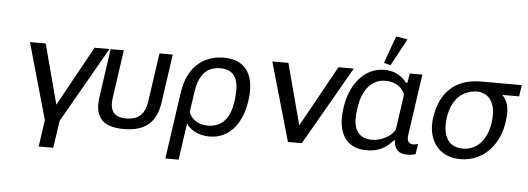

<svg xmlns="http://www.w3.org/2000/svg" viewBox="-58 -978 3697 1344"><g transform="rotate(5 1790.5 -306.0)"><path d="M352.1 183.6 379.4 -6.8 683.6 -539.1H579.1L347.2 -118.7L235.8 -539.1H125L276.4 -4.4L249.5 183.6Z M831.5 9.8C965.3 9.8 1057.1 -42.5 1079.6 -197.3L1128.4 -539.1H1035.2L986.3 -199.7C974.1 -111.8 932.1 -65.4 842.3 -65.4C751 -65.4 723.6 -114.3 736.8 -204.6L784.7 -539.1H691.9L643.1 -197.3C621.1 -43 698.2 9.8 831.5 9.8Z M1140.1 189.9H1233.4L1270.5 -68.8C1293.9 -25.4 1356.9 9.8 1433.1 9.8C1592.8 9.8 1665 -129.4 1684.1 -263.2C1706.5 -418.9 1661.1 -548.8 1487.3 -548.8C1333 -548.8 1231.4 -447.3 1208 -282.2ZM1413.6 -64.9C1343.3 -64.9 1294.4 -106.4 1282.2 -149.9L1302.7 -293C1317.9 -398.9 1364.3 -473.1 1470.2 -473.1C1599.6 -473.1 1602.1 -352.5 1587.4 -250C1571.3 -137.7 1521 -64.9 1413.6 -64.9Z M2082.5 0 2399.4 -551.8H2291.5L2053.7 -122.6L1939.9 -551.8H1827.1L1984.9 0Z M2535.6 9.8C2615.7 9.8 2673.3 -17.1 2722.7 -75.7H2730.5C2731.4 -10.7 2768.1 15.6 2821.8 15.6C2838.4 15.6 2867.7 13.7 2882.8 5.9L2893.6 -65.9C2882.3 -62 2872.1 -59.6 2861.8 -59.6C2822.8 -59.6 2814.5 -83.5 2820.3 -127.4L2881.3 -551.8H2793L2781.2 -484.9H2771.5C2740.2 -529.8 2683.6 -562 2616.2 -562C2458 -562 2372.6 -417 2352.5 -277.8L2350.6 -262.7C2330.6 -122.6 2375.5 9.8 2535.6 9.8ZM2653.3 -597.7 2756.3 -788.6 2675.3 -801.8 2606 -610.4ZM2570.8 -66.4C2460.4 -66.4 2431.2 -148.9 2446.3 -257.8L2449.7 -284.2C2465.3 -392.1 2521 -486.3 2628.9 -486.3C2703.1 -486.3 2750.5 -446.3 2765.1 -399.9L2730 -152.8C2708 -106.9 2635.7 -66.4 2570.8 -66.4Z M3196.8 14.6C3361.3 14.6 3468.3 -113.8 3490.2 -267.6C3502.4 -351.1 3499.5 -406.7 3451.7 -459H3569.3L3581.1 -539.1H3293.9C3110.4 -539.1 3007.8 -433.1 2982.9 -258.8C2960.9 -107.4 3040 14.6 3196.8 14.6ZM3207.5 -60.5C3088.9 -60.5 3063.5 -164.6 3078.1 -267.1C3095.2 -385.7 3162.1 -467.3 3281.2 -467.3C3390.1 -455.6 3407.2 -351.6 3393.6 -257.3C3379.4 -157.2 3321.3 -60.5 3207.5 -60.5Z"/></g></svg>

Font: Winston
Style: Italic
Weight: 400
Italic angle: -8.13011°
Designer: Vernon Adams, Kim Jin-seong, David Berlow, Cristiano Sobral
Foundry: The Winston Project Authors
Version: Version 3.004